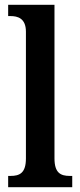

<svg xmlns="http://www.w3.org/2000/svg" viewBox="-20 -780 335 800"><path d="M14 0H281V-47H271C233 -47 207 -59 207 -120V-760H14V-713H24C52 -713 88 -705 88 -648V-120C88 -59 62 -47 24 -47H14Z"/></svg>

Font: Noto Serif Sinhala Condensed SemiBold
Style: Regular
Weight: 600
Width: 3
Designer: Jelle Bosma - Monotype Design Team
Foundry: Monotype Imaging Inc.
Version: Version 2.007